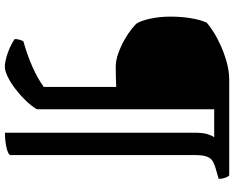

<svg xmlns="http://www.w3.org/2000/svg" viewBox="-105 -639 944 774"><g transform="rotate(90 367.0 -252.0)"><path d="M248.5 200.5Q234 200.5 212.8 194.8Q191.5 189 171.2 179.8Q151 170.5 137.5 161Q137.5 149.5 140.5 140Q143.5 130.5 146 126Q201 110.5 248.8 89.5Q296.5 68.5 330.5 43.5V-248.5Q308 -247.5 287 -247Q266 -246.5 250.5 -246.5Q223.5 -246.5 194.5 -257Q165.5 -267.5 140 -282Q114.5 -296.5 97.2 -310.5Q80 -324.5 75 -330.5Q64 -346.5 55.5 -384.5Q47 -422.5 47 -467.5Q47 -508.5 53 -546.8Q59 -585 71 -613Q83 -624 107 -639.5Q131 -655 163 -669.5Q195 -684 231 -694Q267 -704 301 -704H687.5Q692.5 -699 696.8 -687.5Q701 -676 701 -661.5L656 -648.5Q637.5 -643 626.2 -634.8Q615 -626.5 610 -610Q605 -593.5 605 -562.5V180Q598 189 572 194.5Q546 200 515 200V-564Q515 -599 521.2 -617.8Q527.5 -636.5 533.5 -643.5H420.5V71Q408.5 92 386.8 114.8Q365 137.5 339.8 157Q314.5 176.5 290.2 188.5Q266 200.5 248.5 200.5Z"/></g></svg>

Font: Texturina Medium
Style: Regular
Weight: 500
Designer: Guillermo Torres Carreño
Foundry: Omnibus-Type
Version: Version 1.003